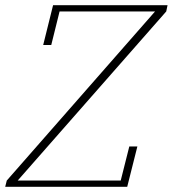

<svg xmlns="http://www.w3.org/2000/svg" viewBox="-27 -718 664 738"><path d="M-1 -24 569 -674H202L170 -545H139L177 -698H617L612 -674L41 -24H437L470 -155H501L462 0H-7Z"/></svg>

Font: IBM Plex Serif ExtLt
Style: Italic
Weight: 200
Italic angle: -14°
Designer: Mike Abbink, Paul van der Laan, Pieter van Rosmalen
Foundry: Bold Monday
Version: Version 3.001